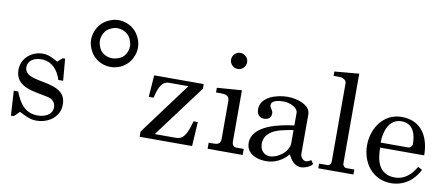

<svg xmlns="http://www.w3.org/2000/svg" viewBox="-72 -1109 3285 1413"><g transform="rotate(10 1571.0 -402.0)"><path d="M46 -173 57 11H79L118 -28C160 -7 198 15 247 15C323 15 396 -25 416 -102C418 -115 419 -127 419 -137C419 -325 110 -232 107 -359C107 -414 158 -436 206 -436C285 -436 333 -380 355 -308H391L377 -471H359L323 -439C287 -460 252 -479 210 -479C128 -479 53 -418 53 -331C53 -196 206 -193 306 -170C337 -162 359 -137 359 -105C359 -45 299 -24 249 -24C155 -24 110 -92 79 -173Z M716 -469C741 -469 765 -474 790 -485C834 -506 864 -539 880 -584C888 -604 891 -624 891 -644C891 -669 886 -693 874 -717C854 -761 821 -792 776 -808C756 -815 736 -819 716 -819C691 -819 667 -813 642 -801C599 -781 569 -748 552 -703C545 -683 541 -663 541 -643C541 -618 547 -594 558 -570C578 -526 611 -496 657 -479C677 -472 697 -469 716 -469ZM718 -534C705 -534 692 -536 679 -540C650 -551 631 -567 621 -589C611 -611 606 -630 606 -646C606 -658 608 -671 612 -683C623 -712 639 -732 661 -743C683 -754 702 -759 718 -759C731 -759 744 -756 757 -752C785 -741 805 -725 816 -702C826 -680 832 -660 832 -644C832 -632 829 -619 825 -606C814 -577 798 -558 775 -548C753 -538 734 -534 718 -534Z M1306 -429 1017 -39V0H1409L1420 -181H1388C1372 -132 1355 -39 1285 -39H1123L1414 -429V-464H1044L1032 -301H1068C1080 -347 1096 -429 1161 -429Z M1525 -45V0H1787V-45H1733C1712 -45 1699 -57 1699 -87V-468L1514 -454V-419H1551C1584 -419 1614 -414 1614 -372V-88C1614 -57 1596 -46 1568 -46ZM1581 -677C1581 -644 1608 -617 1641 -617C1674 -617 1701 -644 1701 -677C1701 -710 1674 -737 1641 -737C1608 -737 1581 -710 1581 -677Z M1963 15C2028 15 2085 -14 2128 -64C2152 -19 2176 15 2229 15C2248 14 2296 0 2309 -25L2291 -50C2280 -43 2264 -35 2252 -35C2231 -35 2211 -62 2211 -81V-379C2211 -446 2115 -479 2039 -479C1964 -479 1840 -447 1840 -351C1840 -318 1858 -290 1894 -290C1926 -290 1948 -305 1948 -339C1948 -363 1925 -376 1925 -398V-399C1927 -437 1992 -440 2018 -440C2054 -440 2124 -418 2124 -372V-280C2026 -268 1815 -230 1815 -96C1815 -15 1893 15 1963 15ZM1911 -105C1911 -177 1969 -211 2032 -227C2053 -232 2099 -243 2124 -245V-149C2124 -82 2044 -25 1984 -25C1938 -25 1911 -62 1911 -105Z M2352 -35V0H2615V-37H2554C2543 -37 2528 -50 2528 -66V-738L2345 -722V-690L2395 -689C2417 -689 2441 -671 2441 -654V-69C2441 -48 2431 -35 2413 -35Z M2676 -229C2676 -99 2759 15 2897 15C2989 15 3064 -37 3106 -121L3074 -138C3041 -78 2989 -31 2919 -31C2798 -31 2774 -131 2774 -229H3103C3103 -363 3042 -479 2893 -479C2755 -479 2676 -356 2676 -229ZM2896 -447C2987 -447 3007 -365 3007 -294C3006 -281 2991 -266 2978 -266H2771C2771 -345 2801 -447 2896 -447Z"/></g></svg>

Font: MusAnalysis
Style: Regular
Weight: 400
Version: Version 2.0